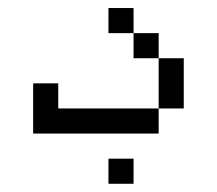

<svg xmlns="http://www.w3.org/2000/svg" viewBox="-20 -520 540 478"><path d="M312.5 -437.5H250V-500H312.5ZM62.5 -312.5H125V-250H375V-187.5H62.5ZM250 -125H312.5V-62.5H250ZM312.5 -437.5H375V-375H312.5ZM375 -375H437.5V-250H375Z"/></svg>

Font: 寒蝉点阵体 16px
Style: Regular
Weight: 400
Designer: Designed by Warren2060
Foundry: ChillType
Version: Version 1.000